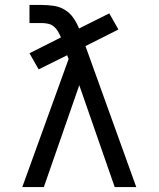

<svg xmlns="http://www.w3.org/2000/svg" viewBox="-20 -755 640 775"><path d="M70 0 257 -517 251 -532 136 -475 99 -540 226 -604Q221 -616 214.5 -627.5Q208 -639 198 -647.5Q188 -656 175 -659Q162 -662 148 -662H99V-735H148Q172 -735 196.5 -731.5Q221 -728 241.5 -715.5Q262 -703 276 -683Q290 -663 299 -640L421 -701L458 -636L325 -569L530 0H443L300 -411L157 0Z"/></svg>

Font: Iosevka Aile
Style: Regular
Weight: 400
Designer: Belleve Invis
Foundry: Belleve Invis
Version: Version 28.0.1; ttfautohint (v1.8.4)